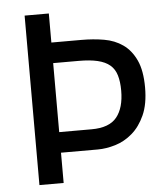

<svg xmlns="http://www.w3.org/2000/svg" viewBox="-51 -745 672 790"><g transform="rotate(-5 285.0 -350.0)"><path d="M180 -125V0H80V-700H180V-580H304Q353 -580 397 -572.5Q441 -565 474.5 -541.5Q508 -518 528 -475Q548 -432 548 -362Q548 -294 527.5 -248.5Q507 -203 475 -175.5Q443 -148 405 -136.5Q367 -125 332 -125ZM180 -495V-210H314Q387 -210 418 -248.5Q449 -287 449 -358Q449 -395 441 -421.5Q433 -448 414 -464Q395 -480 363.5 -487.5Q332 -495 286 -495Z"/></g></svg>

Font: Cabin
Style: Regular
Weight: 400
Designer: Pablo Impallari
Foundry: Pablo Impallari
Version: Version 1.007